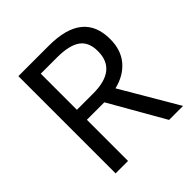

<svg xmlns="http://www.w3.org/2000/svg" viewBox="-194 -878 1024 1024"><g transform="rotate(-45 317.5 -366.5)"><path d="M193.4 -658.2V-385.7H316.4Q494.1 -385.7 494.1 -527.3Q494.1 -597.7 450.2 -627.9Q406.2 -658.2 316.4 -658.2ZM608.4 0H502.9L325.2 -310.5H193.4V0H99.6V-733.4H330.1Q585.9 -733.4 585.9 -527.3Q585.9 -444.3 541.5 -392.1Q497.1 -339.8 419.9 -321.3Z"/></g></svg>

Font: Nasu
Style: Regular
Weight: 400
Designer: Ryoko NISHIZUKA (kana &amp; ideographs); Paul D. Hunt (Latin, Greek &amp; Cyrillic); Wenlong ZHANG (bopomofo); Sandoll C
Version: Version 2014.1215